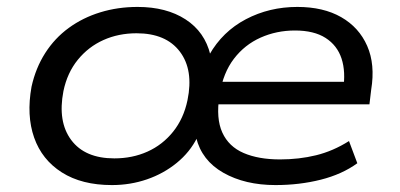

<svg xmlns="http://www.w3.org/2000/svg" viewBox="-20 -525 1153 554"><path d="M303 9Q216 9 158.5 -27.5Q101 -64 78.5 -128Q56 -192 71 -275Q83 -329 110.5 -372Q138 -415 178.5 -444.5Q219 -474 269.5 -489.5Q320 -505 377 -505Q460 -505 515.5 -469Q571 -433 587 -367H584Q622 -434 689.5 -469.5Q757 -505 838 -505Q913 -505 964.5 -475.5Q1016 -446 1039.5 -392.5Q1063 -339 1051 -266L1046 -224H588L598 -289H995L970 -266Q978 -318 965.5 -356Q953 -394 919.5 -415.5Q886 -437 831 -437Q778 -437 732 -416.5Q686 -396 655 -355.5Q624 -315 614 -254L613 -248Q603 -183 621.5 -142.5Q640 -102 683 -83.5Q726 -65 788 -65Q843 -65 892 -77Q941 -89 987 -118L1011 -54Q967 -22 905.5 -6.5Q844 9 775 9Q687 9 624.5 -26.5Q562 -62 546 -128H549Q528 -86 490 -55Q452 -24 404 -7.5Q356 9 303 9ZM310 -68Q362 -68 405.5 -87.5Q449 -107 479.5 -145Q510 -183 521 -236Q539 -323 499 -376Q459 -429 374 -429Q322 -429 278.5 -409.5Q235 -390 204.5 -352.5Q174 -315 163 -262Q146 -174 185.5 -121Q225 -68 310 -68Z"/></svg>

Font: Nunito Sans 7pt SemiExpanded
Style: Italic
Weight: 400
Width: 6
Italic angle: -9°
Designer: Vernon Adams
Foundry: Vernon Adams
Version: Version 3.101;gftools[0.9.27]